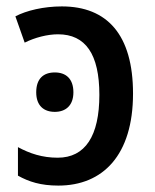

<svg xmlns="http://www.w3.org/2000/svg" viewBox="-20 -569 483 599"><path d="M173 -549C116 -549 62 -536 28 -518L57 -436C89 -452 128 -462 161 -462C247 -462 290 -400 290 -273C290 -145 246 -77 160 -77C112 -77 73 -90 36 -110V-21C70 -2 107 10 162 10C301 10 395 -85 395 -277C395 -461 314 -549 173 -549ZM151 -343C116 -343 93 -324 93 -281C93 -239 117 -220 151 -220C184 -220 209 -239 209 -281C209 -324 185 -343 151 -343Z"/></svg>

Font: Noto Sans SemiCondensed Medium
Style: Regular
Weight: 500
Width: 4
Designer: Monotype Design Team
Foundry: Monotype Imaging Inc.
Version: Version 2.013